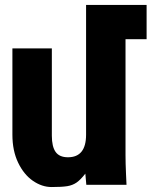

<svg xmlns="http://www.w3.org/2000/svg" viewBox="-20 -745 640 774"><path d="M30 -202V-550H189V-198Q189 -154 204.2 -132.5Q219.5 -111 254 -111Q327 -111 327 -202V-725H571V-587H486V-119Q486 -87.5 488 -43.5Q489 -28.5 490 0H328L324 -45Q304.5 -20 288.5 -9Q272.5 2 251 5.5Q229.5 9 188 9Q149 9 112.5 -16.2Q76 -41.5 53 -89.5Q30 -137.5 30 -202Z"/></svg>

Font: JuliaMono Black
Style: Regular
Weight: 900
Monospace: yes
Designer: cormullion
Foundry: corm
Version: Version 0.054; ttfautohint (v1.8.4)